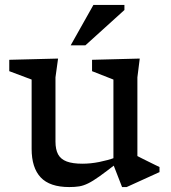

<svg xmlns="http://www.w3.org/2000/svg" viewBox="-20 -747 690 777"><path d="M204.5 -174Q204.5 -142 215.2 -122.2Q226 -102.5 250 -93.5Q274 -84.5 313.5 -84.5Q347 -84.5 381.8 -91.5Q416.5 -98.5 444 -108.5L452.5 -86Q410 -53 382.8 -33.5Q355.5 -14 336.5 -4.8Q317.5 4.5 300.5 7.2Q283.5 10 260.5 10Q181.5 10 144.8 -29Q108 -68 108 -144.5V-425L17.5 -459V-505L215 -510L204.5 -434ZM474 10 439 -80V-425L352.5 -459V-505L545.5 -510L536 -434V-115.5Q540.5 -113 552 -107.2Q563.5 -101.5 577.5 -94.5Q591.5 -87.5 604.5 -81.2Q617.5 -75 625.5 -71V-50.5L492.5 10ZM266 -563.5 358 -727H483.5V-706.5L325.5 -563.5Z"/></svg>

Font: Newsreader 7pt
Style: Regular
Weight: 400
Designer: Hugues Gentile
Foundry: Production Type
Version: Version 1.003